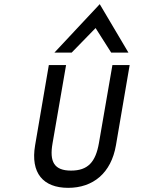

<svg xmlns="http://www.w3.org/2000/svg" viewBox="-20 -893 679 924"><path d="M325 -640 440 -758 515 -640H598L460 -873L242 -640ZM456 -204C440 -113 403 -72 322 -72C241 -72 217 -114 233 -204L298 -580H215L149 -194C126 -60 188 11 308 11C428 11 515 -60 538 -194L604 -580H521Z"/></svg>

Font: Charger Monospace
Style: Regular
Weight: 400
Designer: Jasper
Foundry: Cannot Into Space Fonts
Version: Version 0.980